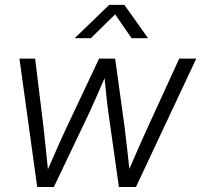

<svg xmlns="http://www.w3.org/2000/svg" viewBox="-20 -751 808 771"><path d="M129.4 0 58.1 -515.6H121.1L154.8 -239.7Q159.7 -198.2 163.8 -155.8Q168 -113.3 172.4 -71.3Q190.9 -113.3 209.5 -155.8Q228 -198.2 247.6 -239.7L377.9 -515.6H442.4L480.5 -239.7Q485.8 -198.7 490.2 -156.5Q494.6 -114.3 499.5 -72.8Q517.6 -114.3 535.9 -156.5Q554.2 -198.7 573.2 -239.7L699.7 -515.6H768.1L525.9 0H457.5L415.5 -296.9Q410.6 -331.1 407.2 -366.5Q403.8 -401.9 399.9 -437Q384.8 -401.9 369.1 -366.5Q353.5 -331.1 337.9 -296.9L196.3 0ZM344.7 -597.7H279.8L280.3 -598.1L418.5 -731.4H479.5L574.2 -598.1L573.7 -597.7H508.3L442.4 -693.4Z"/></svg>

Font: Inter Display Light
Style: Italic
Weight: 300
Italic angle: -9.39999°
Designer: Rasmus Andersson
Foundry: rsms
Version: Version 4.000;git-a52131595